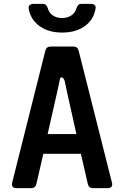

<svg xmlns="http://www.w3.org/2000/svg" viewBox="-20 -970 640 990"><path d="M63.6 0Q51.3 0 45.3 -7.2Q39.4 -14.3 42.5 -27.3L213.8 -708.9Q219.4 -730 241 -730H358.2Q379.9 -730 385.5 -708.9L557.5 -27.3Q560.6 -14.3 554.9 -7.2Q549.1 0 536.4 0H459.4Q437.8 0 432.8 -21.7L397 -177H203.5L167.6 -21.7Q162.6 0 141 0ZM225.6 -278.8H373.9L330.1 -475.1Q325.7 -495.4 321.7 -513.8Q317.8 -532.3 314.5 -548Q310.9 -565.5 301.2 -570.2Q291.4 -574.9 288.4 -559.7Q285 -541.6 280.3 -520.5Q275.5 -499.3 270.4 -476.1ZM300 -802.1Q229.9 -802.1 183.9 -835.5Q137.9 -868.9 128.1 -924.3Q126 -937.1 132.9 -943.5Q139.9 -950 151.6 -950H200.2Q211.5 -950 217.1 -944.1Q222.7 -938.2 226.5 -927.5Q232.6 -904.1 252.3 -890.6Q272 -877 299.6 -877Q328.1 -877 348.1 -890.6Q368 -904.1 374.1 -927.5Q377.9 -938.2 383.5 -944.1Q389.1 -950 400.4 -950H448.9Q461.3 -950 468 -944.1Q474.6 -938.2 473 -928.1Q464.9 -870.5 418.6 -836.3Q372.3 -802.1 300 -802.1Z"/></svg>

Font: Pitagon Sans Mono
Style: Regular
Weight: 400
Monospace: yes
Designer: Travis Tran
Foundry: Pitagon
Version: Version 1.001;gftools[0.9.26]